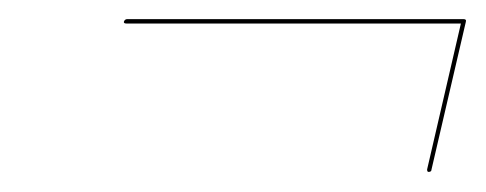

<svg xmlns="http://www.w3.org/2000/svg" viewBox="-20 -440 496 196"><path d="M106.5 -418Q107.5 -420.5 110 -420.5H453Q456.5 -420.5 455.5 -417.5L420.5 -267Q420.5 -264.5 417.5 -264.5Q416 -264.5 416 -267L450.5 -416H109Q106 -416 106.5 -418Z"/></svg>

Font: Fraunces 144pt Thin
Style: Italic
Weight: 100
Italic angle: -16°
Version: Version 1.000;[b76b70a41]